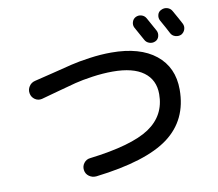

<svg xmlns="http://www.w3.org/2000/svg" viewBox="-88 -940 1175 1037"><g transform="rotate(-10 500.0 -421.0)"><path d="M716.8 -816.4Q732.4 -824.2 749 -819.3Q765.6 -814.5 774.4 -798.8Q809.6 -735.4 815.4 -724.6Q823.2 -710 818.4 -692.4Q813.5 -674.8 797.4 -668Q781.2 -661.1 764.6 -667Q748 -672.9 740.2 -688.5Q706.1 -750 700.2 -760.7Q692.4 -775.4 697.3 -792Q702.1 -808.6 716.8 -816.4ZM918.9 -813.5Q947.3 -763.7 960.9 -737.3Q968.8 -721.7 963.4 -705.1Q958 -688.5 942.4 -679.7Q926.8 -672.9 909.2 -678.2Q891.6 -683.6 883.8 -700.2Q871.1 -725.6 842.8 -775.4Q835 -790 839.4 -807.1Q843.8 -824.2 860.4 -831.1Q876 -838.9 893.1 -834Q910.2 -829.1 918.9 -813.5ZM141.6 -468.8Q120.1 -463.9 102.5 -476.1Q85 -488.3 81.1 -509.3Q77.1 -530.3 88.9 -548.3Q100.6 -566.4 122.1 -571.3L221.7 -595.7Q291 -613.3 331.1 -623Q371.1 -632.8 433.1 -641.6Q495.1 -650.4 552.7 -650.4Q710 -650.4 796.4 -581.1Q882.8 -511.7 882.8 -389.6Q882.8 -223.6 759.8 -131.3Q636.7 -39.1 358.4 -5.9Q335.9 -3.9 318.4 -16.6Q300.8 -29.3 297.9 -50.8Q294.9 -72.3 308.1 -89.4Q321.3 -106.4 341.8 -108.4Q574.2 -136.7 671.9 -202.1Q769.5 -267.6 769.5 -384.8Q769.5 -462.9 711.9 -505.4Q654.3 -547.9 543 -547.9Q489.3 -547.9 431.2 -539.6Q373 -531.2 335 -521.5Q296.9 -511.7 233.4 -494.1Q222.7 -491.2 190.9 -482.4Q159.2 -473.6 141.6 -468.8Z"/></g></svg>

Font: Rounded-X Mgen+ 2m medium
Style: Regular
Weight: 500
Designer: [Source Han Sans]
Ryoko NISHIZUKA  (kana & ideographs); Paul D. Hunt (Latin, Greek & Cyrillic); Wenlong ZHANG  (bopomofo
Version: Version 1.059.20150602